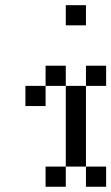

<svg xmlns="http://www.w3.org/2000/svg" viewBox="-20 -712 425 732"><path d="M153.8 -76.9H230.8V0H153.8ZM307.7 -76.9H384.6V0H307.7ZM230.8 -153.8H307.7V-76.9H230.8ZM230.8 -230.8H307.7V-153.8H230.8ZM230.8 -307.7H307.7V-230.8H230.8ZM230.8 -384.6H307.7V-307.7H230.8ZM153.8 -461.5H230.8V-384.6H153.8ZM76.9 -384.6H153.8V-307.7H76.9ZM230.8 -692.3H307.7V-615.4H230.8ZM307.7 -461.5H384.6V-384.6H307.7Z"/></svg>

Font: Jacquarda Bastarda 9
Style: Regular
Weight: 400
Designer: Sarah Cadigan-Fried
Version: Version 1.000; ttfautohint (v1.8.4.7-5d5b)